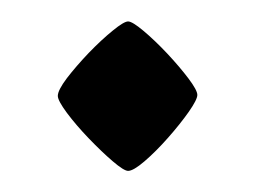

<svg xmlns="http://www.w3.org/2000/svg" viewBox="-20 -337 239 180"><path d="M100.1 -316.9Q104 -316.9 114.5 -308.1Q125 -299.3 136.7 -286.9Q148.4 -274.4 156.7 -263.4Q165 -252.4 165 -248Q165 -243.7 157 -232.2Q148.9 -220.7 137.5 -207.8Q126 -194.8 115.5 -185.8Q105 -176.8 100.1 -176.8Q96.2 -176.8 85.7 -185.8Q75.2 -194.8 63.2 -207.3Q51.3 -219.7 42.7 -231.2Q34.2 -242.7 34.2 -247.1Q34.2 -252.4 42.7 -263.7Q51.3 -274.9 63.2 -287.4Q75.2 -299.8 85.7 -308.3Q96.2 -316.9 100.1 -316.9Z"/></svg>

Font: Lateef
Style: Regular
Weight: 400
Designer: SIL International
Foundry: SIL International
Version: Version 4.200